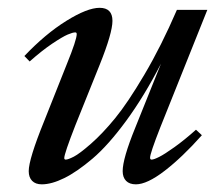

<svg xmlns="http://www.w3.org/2000/svg" viewBox="-20 -465 572 496"><path d="M87.9 11.2Q71.8 11.2 63 2.2Q54.2 -6.8 54.2 -22.9Q54.2 -53.7 93.8 -151.4L152.8 -299.8Q178.2 -362.3 178.2 -377Q178.2 -381.3 174.3 -381.3Q168 -381.3 154.8 -375.7Q141.6 -370.1 114.7 -352.1Q87.9 -334 56.6 -306.2L43 -320.3Q97.2 -377.4 151.4 -411.1Q205.6 -444.8 237.3 -444.8Q270.5 -444.8 270.5 -411.1Q270.5 -379.9 237.8 -298.3L174.8 -141.6Q146 -67.9 146 -56.6Q146 -52.7 149.9 -52.7Q155.8 -52.7 170.7 -60.3Q185.5 -67.9 215.1 -93.8Q244.6 -119.6 277.1 -159.2Q309.6 -198.7 353 -272.2Q396.5 -345.7 437 -439.5H515.6L394 -135.7Q367.7 -68.8 367.7 -57.6Q367.7 -52.7 371.6 -52.7Q377.4 -52.7 391.1 -59.6Q404.8 -66.4 430.4 -84.7Q456.1 -103 486.3 -129.9L501.5 -115.7Q450.7 -58.6 405.3 -23.7Q359.9 11.2 331.1 11.2Q314.5 11.2 305.7 2.2Q296.9 -6.8 296.9 -22.9Q296.9 -55.2 329.1 -134.3L396 -300.8Q352.5 -216.3 305.9 -152.8Q259.3 -89.4 219 -55.2Q178.7 -21 146 -4.9Q113.3 11.2 87.9 11.2Z"/></svg>

Font: Elstob Medium
Style: Italic
Weight: 500
Italic angle: -20°
Designer: Peter S. Baker
Version: Version 1.015